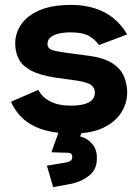

<svg xmlns="http://www.w3.org/2000/svg" viewBox="-20 -532 569 783"><path d="M383.7 -348.3Q369.3 -369.7 343.8 -384.8Q318.3 -400 268.7 -400Q239.3 -400 218 -394.7Q196.7 -389.3 185.2 -379Q173.7 -368.7 173.7 -353Q173.7 -334.3 193 -328Q212.3 -321.7 248.3 -317L341.3 -304.7Q405 -296 439 -273.5Q473 -251 485.8 -219.8Q498.7 -188.7 498.7 -153.7Q498.7 -127.3 488.5 -100.2Q478.3 -73 455.8 -49.3Q433.3 -25.7 397.7 -9.3Q362 7 311.7 11.3L306.7 24.3Q336.7 32 355.8 54.7Q375 77.3 375 109V116.7Q375 159.7 342 185.3Q309 211 261.7 219.3L196.7 231L171.3 143.7L252 130Q260 128.3 267.2 124.2Q274.3 120 274.7 107.3Q274.7 99.3 270 95.2Q265.3 91 258 91L189.7 89L218 9.7Q163 3 125.2 -14.7Q87.3 -32.3 63 -58.7Q38.7 -85 24.7 -117L136.3 -165.7Q141.7 -153.7 156.2 -138.7Q170.7 -123.7 197.8 -112.5Q225 -101.3 270 -101.3Q305.3 -101.3 327 -108.3Q348.7 -115.3 357.8 -127Q367 -138.7 367 -154.3Q367 -173.7 352.3 -185Q337.7 -196.3 296.3 -203L206.7 -215.3Q141.7 -225.3 106 -244.7Q70.3 -264 56.2 -292.2Q42 -320.3 42 -355Q42 -396.3 66.3 -432.3Q90.7 -468.3 141.3 -490.2Q192 -512 272 -512Q322 -512 365.3 -498.5Q408.7 -485 442.2 -458.2Q475.7 -431.3 498.7 -391.7Z"/></svg>

Font: Nata Sans
Style: Regular
Weight: 400
Designer: Daniel Uzquiano Cruz
Version: Version 1.001